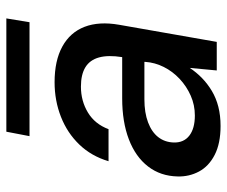

<svg xmlns="http://www.w3.org/2000/svg" viewBox="-75 -628 715 605"><g transform="rotate(-90 282.5 -325.5)"><path d="M188 12Q133 12 97 -6.5Q61 -25 44.5 -56Q28 -87 29 -123Q30 -177 60.5 -216.5Q91 -256 146 -277Q201 -298 275 -298H405Q412 -342 404 -371Q396 -400 373 -414Q350 -428 312 -428Q267 -428 230.5 -406Q194 -384 178 -341H77Q93 -395 129.5 -433Q166 -471 217 -491Q268 -511 326 -511Q394 -511 438.5 -486.5Q483 -462 500.5 -416.5Q518 -371 507 -308L453 0H363L371 -85Q357 -64 339 -46.5Q321 -29 298.5 -15.5Q276 -2 248.5 5Q221 12 188 12ZM221 -69Q254 -69 283.5 -82Q313 -95 336.5 -117Q360 -139 374 -167Q388 -195 390 -225V-228H272Q230 -228 199.5 -216.5Q169 -205 153 -184.5Q137 -164 136 -136Q135 -104 157.5 -86.5Q180 -69 221 -69ZM156 -590 170 -663H527L515 -590Z"/></g></svg>

Font: DM Sans 20pt Medium
Style: Italic
Weight: 500
Italic angle: -10°
Version: Version 4.004;gftools[0.9.30]